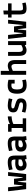

<svg xmlns="http://www.w3.org/2000/svg" viewBox="2139 -2848 720 5042"><g transform="rotate(-90 2499.0 -327.0)"><path d="M401 -475H501L449 0H280L254 -217H245L226 0H53L-2 -475H102L141 -92H152L175 -319H325L352 -92H364Z M716 -86Q744 -86 778 -99Q812 -112 832 -128V-198Q772 -203 734 -203Q651 -203 651 -141Q651 -86 716 -86ZM700 11Q540 11 540 -141Q540 -222 591.5 -254.5Q643 -287 734 -287Q777 -287 832 -282Q832 -342 815 -364Q798 -386 756 -386Q714 -386 658 -376Q602 -366 572 -356L553 -451Q658 -483 758 -483Q858 -483 896.5 -439Q935 -395 935 -290V-87L946 1L843 11L833 -35Q749 11 700 11Z M1216 -86Q1244 -86 1278 -99Q1312 -112 1332 -128V-198Q1272 -203 1234 -203Q1151 -203 1151 -141Q1151 -86 1216 -86ZM1200 11Q1040 11 1040 -141Q1040 -222 1091.5 -254.5Q1143 -287 1234 -287Q1277 -287 1332 -282Q1332 -342 1315 -364Q1298 -386 1256 -386Q1214 -386 1158 -376Q1102 -366 1072 -356L1053 -451Q1158 -483 1258 -483Q1358 -483 1396.5 -439Q1435 -395 1435 -290V-87L1446 1L1343 11L1333 -35Q1249 11 1200 11Z M1561 0V-92H1658V-383H1561V-475H1761L1763 -427Q1839 -470 1937 -481H1964V-381H1937Q1827 -371 1763 -335V-90H1912V0Z M2063 -22 2085 -113Q2180 -83 2236 -83Q2292 -83 2312 -94Q2332 -104 2332 -130Q2332 -156 2314 -167Q2296 -178 2246 -190Q2147 -214 2108 -243.5Q2069 -273 2069 -340Q2069 -483 2253 -483Q2332 -483 2436 -457L2417 -362Q2318 -390 2264 -390Q2210 -390 2191.5 -380.5Q2173 -371 2173 -348Q2173 -325 2191.5 -314.5Q2210 -304 2287 -283Q2364 -262 2400 -234.5Q2436 -207 2436 -141Q2436 10 2250 10Q2163 10 2063 -22Z M2826 -302V-384Q2803 -388 2781 -388Q2719 -388 2694.5 -352Q2670 -316 2670 -238Q2670 -160 2695.5 -122.5Q2721 -85 2785 -85Q2849 -85 2916 -103L2931 -7Q2861 13 2781 13Q2559 13 2559 -237Q2559 -366 2609.5 -425.5Q2660 -485 2778 -485Q2854 -485 2924 -466V-302Z M3159 -350V0H3056V-667H3159V-447Q3240 -483 3286 -483Q3372 -483 3407.5 -433Q3443 -383 3443 -287V0H3340V-289Q3340 -331 3323.5 -358.5Q3307 -386 3280 -386Q3231 -386 3159 -350Z M3840 0 3838 -35Q3758 10 3708 10Q3627 10 3590 -36.5Q3553 -83 3553 -185V-475H3656V-191Q3656 -88 3723 -88Q3776 -88 3837 -129V-475H3940V0Z M4401 -475H4501L4449 0H4280L4254 -217H4245L4226 0H4053L3998 -475H4102L4141 -92H4152L4175 -319H4325L4352 -92H4364Z M4559 -383V-475H4640V-589L4743 -599V-475H4930V-383H4743V-183Q4743 -128 4754 -105.5Q4765 -83 4799 -83Q4858 -83 4937 -102L4954 -13Q4867 10 4799 10Q4703 10 4671.5 -33Q4640 -76 4640 -183V-383Z"/></g></svg>

Font: Lekton
Style: Bold
Weight: 700
Designer: Paolo Mazzetti, Luciano Perondi, Raffaele Flato, Elena Papassissa, Emilio Macchia, Michela Povoleri, Tobias Seemiller, R
Version: Version 34.000